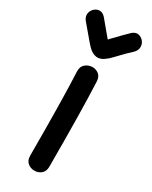

<svg xmlns="http://www.w3.org/2000/svg" viewBox="-227 -812 688 867"><g transform="rotate(30 117.0 -379.0)"><path d="M72 -42Q72 -17 87 -4.5Q102 8 122 8Q142 8 157 -4.5Q172 -17 172 -42Q172 -329 165 -482Q164 -507 148 -518.5Q132 -530 112.5 -528.5Q93 -527 78.5 -514Q64 -501 65 -476Q72 -337 72 -42ZM117 -577Q135 -579 153 -594Q162 -600 177 -616Q219 -661 245 -684Q259 -699 258.5 -716Q258 -733 247.5 -745Q237 -757 222 -760Q207 -763 191 -750Q164 -724 119 -677L114 -671L112 -672L46 -751Q32 -766 16.5 -765.5Q1 -765 -11 -753.5Q-23 -742 -25 -725.5Q-27 -709 -14 -693L52 -615Q66 -599 76 -591Q96 -576 117 -577Z"/></g></svg>

Font: Balsamiq Sans
Style: Regular
Weight: 400
Designer: Michael Angeles
Foundry: Balsamiq SRL
Version: Version 1.020; ttfautohint (v1.8.4.7-5d5b);gftools[0.9.26]